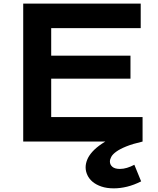

<svg xmlns="http://www.w3.org/2000/svg" viewBox="-20 -783 872 1062"><path d="M108.4 -763.2H758.3V-627.4H263.2V-475.1H701.7V-347.7H263.2V-135.3H768.6V0H108.4ZM453.6 142.6Q453.6 122.6 462.2 100.8Q470.7 79.1 490.7 56.6Q510.7 34.2 543.5 12Q576.2 -10.3 624.5 -31.7H719.7L768.6 0Q713.4 12.7 678.5 26.9Q643.6 41 623.3 55.7Q603 70.3 595.5 84.5Q587.9 98.6 587.9 110.4Q587.9 127.9 601.6 139.6Q615.2 151.4 643.1 151.4Q662.6 151.4 682.6 145.3Q702.6 139.2 723.1 128.4L760.7 220.2Q721.2 240.2 683.3 249.5Q645.5 258.8 609.4 258.8Q570.3 258.8 541 248.8Q511.7 238.8 492.4 222.7Q473.1 206.5 463.4 185.5Q453.6 164.6 453.6 142.6Z"/></svg>

Font: Krona One
Style: Regular
Weight: 400
Version: Version 1.003